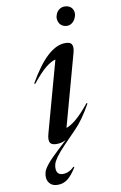

<svg xmlns="http://www.w3.org/2000/svg" viewBox="-185 -778 676 1071"><g transform="rotate(-15 153.0 -243.0)"><path d="M249 -685Q257 -704.5 275.2 -714Q293.5 -723.5 317 -716.5Q340 -708.5 346.8 -688.2Q353.5 -668 344 -649Q336 -629 318.2 -617.8Q300.5 -606.5 277.5 -613.5Q254 -621.5 246.8 -643.5Q239.5 -665.5 249 -685ZM181 -39 107 25Q68 59 49.5 80.8Q31 102.5 25.8 117.2Q20.5 132 20.5 144.5Q20.5 181.5 61 181.5Q91.5 181.5 120 157L124 161.5Q93 202 69.5 217.2Q46 232.5 20.5 232.5Q-13 232.5 -28.5 216Q-44 199.5 -44 177Q-44 160.5 -37.5 144.5Q-31 128.5 -8 104.8Q15 81 64.5 42.5L116 2.5Q94 11 74 11Q39 11 29 -4.5Q19 -20 32.5 -56.5L177.5 -446.5Q153.5 -443.5 119.8 -421.2Q86 -399 33.5 -344.5L28.5 -348Q93.5 -440.5 146 -481Q198.5 -521.5 243.5 -521.5Q279.5 -521.5 288.2 -505.2Q297 -489 285 -457L138.5 -62Q160.5 -66.5 195 -89.5Q229.5 -112.5 282.5 -167L287 -163.5Q258.5 -121.5 232 -90.5Q205.5 -59.5 181 -39Z"/></g></svg>

Font: Newsreader 72pt Medium
Style: Italic
Weight: 500
Italic angle: -17°
Designer: Hugues Gentile
Foundry: Production Type
Version: Version 1.003; ttfautohint (v1.8.3)